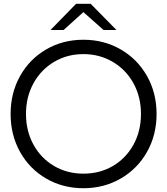

<svg xmlns="http://www.w3.org/2000/svg" viewBox="-20 -998 892 1026"><path d="M250 -837.8 386.7 -977.8H464.4L602.2 -837.8H533.3L425.6 -933.3L320 -837.8ZM816.7 -388.9Q816.7 -276.7 765.6 -186.1Q714.4 -95.6 625 -43.9Q535.6 7.8 425.6 7.8Q315.6 7.8 226.7 -43.9Q137.8 -95.6 87.2 -186.1Q36.7 -276.7 36.7 -388.9Q36.7 -501.1 87.2 -591.7Q137.8 -682.2 226.7 -733.9Q315.6 -785.6 425.6 -785.6Q535.6 -785.6 625 -733.9Q714.4 -682.2 765.6 -591.7Q816.7 -501.1 816.7 -388.9ZM733.3 -388.9Q733.3 -480 693.3 -552.8Q653.3 -625.6 582.8 -667.2Q512.2 -708.9 425.6 -708.9Q338.9 -708.9 268.9 -667.2Q198.9 -625.6 158.9 -552.8Q118.9 -480 118.9 -388.9Q118.9 -297.8 158.9 -225Q198.9 -152.2 268.9 -111.1Q338.9 -70 425.6 -70Q513.3 -70 583.3 -111.1Q653.3 -152.2 693.3 -225Q733.3 -297.8 733.3 -388.9Z"/></svg>

Font: Paperlogy 4 Regular
Style: Regular
Weight: 400
Designer: redesigned by Lee Juim, glyphs from Gmarket Sans & Montserrat
Foundry: PT&
Version: Version 1.001